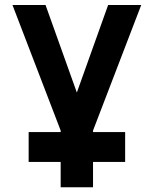

<svg xmlns="http://www.w3.org/2000/svg" viewBox="-20 -538 626 782"><path d="M96.7 121.6V0H227.1V-6.3L30.8 -517.6H165.5L293 -161.1L420.4 -517.6H555.2L358.9 -6.3V0H489.7V121.6H358.9V224.6H227.1V121.6Z"/></svg>

Font: Cascadia Mono PL
Style: Bold
Weight: 700
Monospace: yes
Designer: Aaron Bell
Foundry: Saja Typeworks
Version: Version 2404.023; ttfautohint (v1.8.4)